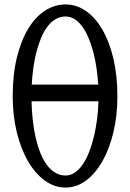

<svg xmlns="http://www.w3.org/2000/svg" viewBox="-20 -823 580 856"><path d="M272.5 13.2Q222.7 13.2 179.7 -18.1Q136.7 -49.3 105 -104Q73.2 -158.7 54.9 -233.2Q36.6 -307.6 36.6 -394Q36.6 -491.2 55.4 -567.1Q74.2 -643.1 106.2 -695.6Q138.2 -748 180.9 -775.6Q223.6 -803.2 272.5 -803.2Q320.8 -803.2 362.8 -774.2Q404.8 -745.1 436 -691.7Q467.3 -638.2 485.4 -562.5Q503.4 -486.8 503.4 -394Q503.4 -306.6 485.4 -232.2Q467.3 -157.7 436 -103Q404.8 -48.3 362.8 -17.6Q320.8 13.2 272.5 13.2ZM272.5 -40.5Q294.9 -40.5 314.2 -54Q333.5 -67.4 349.4 -90.8Q365.2 -114.3 377.7 -146.2Q390.1 -178.2 398.9 -215.1Q407.7 -252 412.8 -291.7Q418 -331.5 418.9 -371.6H120.6Q121.6 -329.6 126 -288.6Q130.4 -247.6 138.7 -210.9Q147 -174.3 159.2 -143.1Q171.4 -111.8 188 -89.1Q204.6 -66.4 225.6 -53.5Q246.6 -40.5 272.5 -40.5ZM272.5 -749.5Q248 -749.5 227.8 -737.5Q207.5 -725.6 191.4 -704.3Q175.3 -683.1 163.3 -654.3Q151.4 -625.5 142.6 -591.8Q133.8 -558.1 128.7 -520.8Q123.5 -483.4 121.6 -445.8H418Q415.5 -484.4 409.9 -522Q404.3 -559.6 395.3 -593.3Q386.2 -627 374 -655.5Q361.8 -684.1 346.4 -705.1Q331.1 -726.1 312.5 -737.8Q293.9 -749.5 272.5 -749.5Z"/></svg>

Font: Cardo
Style: Bold
Weight: 700
Designer: David J. Perry
Foundry: David J. Perry
Version: Version 1.0011